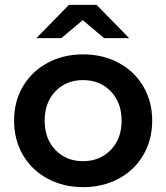

<svg xmlns="http://www.w3.org/2000/svg" viewBox="-20 -764 685 791"><path d="M38 -267Q38 -346 74.5 -408Q111 -470 176 -505Q241 -540 322 -540Q404 -540 469 -505Q534 -470 570.5 -408Q607 -346 607 -267Q607 -188 570.5 -125.5Q534 -63 469 -28Q404 7 322 7Q241 7 176 -28Q111 -63 74.5 -125.5Q38 -188 38 -267ZM481 -267Q481 -342 436 -388Q391 -434 322 -434Q253 -434 208.5 -388Q164 -342 164 -267Q164 -192 208.5 -146Q253 -100 322 -100Q391 -100 436 -146Q481 -192 481 -267ZM409 -607 321 -681 233 -607H130L264 -744H378L512 -607Z"/></svg>

Font: APTA Sans SemiBold
Style: Bold
Weight: 600
Version: Version 7.200